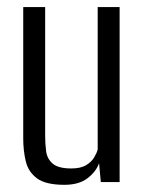

<svg xmlns="http://www.w3.org/2000/svg" viewBox="-20 -515 411 543"><path d="M162.1 7.7Q109.5 7.7 84.8 -10.5Q60.1 -28.7 52.9 -58.8Q45.7 -88.8 45.7 -123.3V-495H107.7V-131.4Q107.7 -108.9 110.4 -87.6Q113.1 -66.3 128.8 -52.4Q144.6 -38.6 181.6 -38.6Q208.1 -38.6 223.2 -47.7Q238.3 -56.7 246 -69.3Q253.6 -81.9 256.3 -92.2V-495H318.3V0H265.1L260.2 -53.6Q251.9 -29.7 227.6 -11Q203.3 7.7 162.1 7.7Z"/></svg>

Font: Alumni Sans SC Thin
Style: Regular
Weight: 100
Designer: Robert E. Leuschke
Foundry: Robert E. Leuschke
Version: Version 1.018